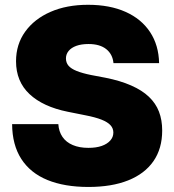

<svg xmlns="http://www.w3.org/2000/svg" viewBox="-20 -758 717 789"><path d="M343.3 10.3Q245.1 10.3 175 -18.3Q105 -46.9 67.6 -104.7Q30.3 -162.6 29.8 -248H219.7Q221.7 -217.3 236.8 -195.3Q252 -173.3 279.1 -161.9Q306.2 -150.4 343.3 -150.4Q375.5 -150.4 398.2 -158.4Q420.9 -166.5 433.3 -180.7Q445.8 -194.8 445.8 -213.4Q445.8 -230.5 434.1 -243.4Q422.4 -256.3 397 -266.4Q371.6 -276.4 331.1 -284.2L258.3 -298.8Q156.7 -319.3 101.3 -371.3Q45.9 -423.3 45.9 -506.3Q45.9 -575.7 83.5 -627.9Q121.1 -680.2 187.5 -709.2Q253.9 -738.3 341.8 -738.3Q431.2 -738.3 496.1 -709.2Q561 -680.2 596.7 -626.2Q632.3 -572.3 633.8 -498.5H446.3Q442.9 -535.2 416.5 -556.2Q390.1 -577.1 343.8 -577.1Q314.5 -577.1 293.7 -569.6Q272.9 -562 262 -548.6Q251 -535.2 251 -518.1Q251 -500.5 261.5 -488Q272 -475.6 295.2 -466.3Q318.4 -457 354.5 -449.7L413.6 -438.5Q474.6 -426.3 519 -406.7Q563.5 -387.2 591.8 -360.4Q620.1 -333.5 633.3 -299.1Q646.5 -264.6 646.5 -221.7Q646.5 -147.5 610.6 -95.7Q574.7 -43.9 506.8 -16.8Q439 10.3 343.3 10.3Z"/></svg>

Font: Inter 24pt Black
Style: Regular
Weight: 900
Designer: Rasmus Andersson
Foundry: rsms
Version: Version 4.001;git-66647c0bb